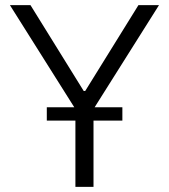

<svg xmlns="http://www.w3.org/2000/svg" viewBox="-20 -727 657 747"><path d="M98.6 -707 305.7 -373H311.5L518.6 -707H598.6L348.1 -309.6H456.1V-257.8H343.8V0H273.4V-257.8H162.1V-309.6H269L18.6 -707Z"/></svg>

Font: Pretendard GOV Light
Style: Regular
Weight: 300
Designer: Base glyphs from Inter by Rasmus Andersson; Hangeul glyphs from Noto Sans CJK(Source Han Sans) by Jang Soo-young and Kan
Foundry: Kil Hyung-jin
Version: Version 1.309